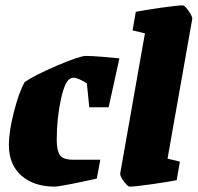

<svg xmlns="http://www.w3.org/2000/svg" viewBox="-20 -685 735 714"><path d="M191 -165Q191 -125 203 -108Q215 -91 252 -91H353L340 -21Q297 -11 246 -1Q195 9 184 9Q106 9 59.5 -32Q13 -73 13 -146Q13 -196 32 -270Q51 -344 72 -380Q108 -405 192 -441Q276 -477 299 -477Q323 -477 357.5 -474Q392 -471 424 -468L384 -286H312L303 -375Q270 -396 253 -396Q250 -396 244 -394Q222 -387 206.5 -315.5Q191 -244 191 -165Z M427 -40 519 -561 473 -572 485 -641Q514 -647 577 -656Q640 -665 660 -665Q667 -665 681.5 -644Q696 -623 695 -615L603 -95L649 -84L637 -15Q608 -9 545 0Q482 9 462 9Q455 9 440.5 -10.5Q426 -30 427 -40Z"/></svg>

Font: Grenze Black
Style: Italic
Weight: 900
Italic angle: -10°
Designer: Renata Polastri
Foundry: Omnibus-Type
Version: Version 1.002; ttfautohint (v1.8)